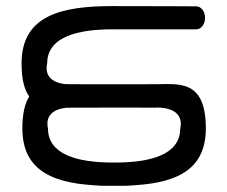

<svg xmlns="http://www.w3.org/2000/svg" viewBox="-20 -598 732 618"><path d="M389.1 -0.6C532.2 -5.5 642.6 -41.2 642.6 -184.5C642.6 -343.6 554.5 -326.9 481 -326.9C430.7 -326.9 385.6 -326.9 347.3 -326.8C309 -326.9 263.9 -326.9 213.6 -326.9C205.8 -326.9 197.9 -327.1 189.9 -327.3C113.7 -335.7 131.9 -392.1 131.9 -393.9C131.9 -479.8 230.5 -503.6 342 -503.6C453.5 -503.6 612 -503.5 612 -503.5C627 -503.5 640 -519.7 640 -540.6C640 -561.5 627 -577.6 612 -577.6C612 -577.6 503.5 -578.4 342 -578.4C180.5 -578.4 49.4 -550 49.4 -393.9C49.4 -341.7 58.9 -308.4 74.2 -287.3C60.4 -266 52 -233.6 52 -184.5C52 -41.2 162.4 -5.5 305.5 -0.6C305.5 -0.6 226.5 0 343.6 0H344.6H347.3H350H351C468.1 0 389.1 -0.6 389.1 -0.6ZM381.6 -251.7C436.5 -251.6 483.6 -251.4 483.6 -251.4C483.6 -251.4 483.6 -251.7 483.5 -252.1C581.1 -251.2 560.1 -186.4 560.1 -184.5C560.1 -99.5 463.5 -75.3 353.4 -74.8C351.4 -74.8 349.3 -74.8 347.3 -74.8C345.3 -74.8 343.2 -74.8 341.2 -74.8C231.1 -75.3 134.5 -99.5 134.5 -184.5C134.5 -186.2 116 -243.2 193.9 -251.2C199.7 -251.3 205.4 -251.4 211 -251.4C278.5 -251.4 336.7 -251.6 381.6 -251.7Z"/></svg>

Font: Hi.
Style: Regular
Weight: 400
Designer: Mew Too, Robert Jablonski
Foundry: Cannot Into Space Fonts
Version: Version 1.996